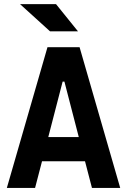

<svg xmlns="http://www.w3.org/2000/svg" viewBox="-20 -926 626 946"><path d="M13.7 0H152.8L187 -131.3H398.9L433.1 0H572.3L372.1 -693.4H213.9ZM217.8 -250.5 288.6 -523.9H297.4L368.2 -250.5ZM226.6 -771.5H364.3L255.9 -905.8H78.6Z"/></svg>

Font: CaskaydiaCove Nerd Font
Style: Bold
Weight: 700
Designer: Aaron Bell
Foundry: Saja Typeworks
Version: Version 2111.1;Nerd Fonts 2.3.0